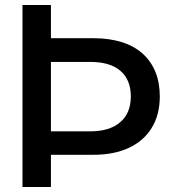

<svg xmlns="http://www.w3.org/2000/svg" viewBox="-20 -749 688 769"><path d="M151 -129V-223H342Q419 -223 461.5 -259.5Q504 -296 504 -363Q504 -397 493 -423Q482 -449 461 -466.5Q440 -484 410 -492.5Q380 -501 342 -501H151V-596H354Q417 -596 467 -580.5Q517 -565 551 -534.5Q585 -504 602.5 -461Q620 -418 620 -363Q620 -289 587.5 -236.5Q555 -184 495.5 -156.5Q436 -129 354 -129ZM70 0V-729H184V0Z"/></svg>

Font: Mona Sans SemiExpanded Medium
Style: Regular
Weight: 500
Width: 6
Designer: Deni Anggara
Foundry: GitHub
Version: Version 2.000